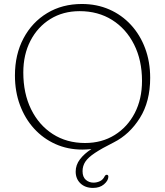

<svg xmlns="http://www.w3.org/2000/svg" viewBox="-20 -734 829 964"><path d="M391 -714Q466 -714 528.8 -686.5Q591.5 -659 637.5 -609Q683.5 -559 708.8 -491.2Q734 -423.5 734 -343Q734 -224 682.2 -141.5Q630.5 -59 551 -19Q491 11 456.8 33.8Q422.5 56.5 408.5 77.8Q394.5 99 394.5 125.5Q394.5 154.5 410.8 168.8Q427 183 449.5 183Q466 183 481.5 175.8Q497 168.5 505 152Q509.5 143.5 516 143.5Q524.5 143.5 524 154.5Q523 173.5 502 191.5Q481 209.5 447 209.5Q408 209.5 384 186.8Q360 164 360 127.5Q360 94 381.5 65.8Q403 37.5 439 14.5Q411 17 393 17Q320 17 258.2 -10.8Q196.5 -38.5 151 -88.5Q105.5 -138.5 80.2 -206.5Q55 -274.5 55 -355Q55 -460.5 98 -541.5Q141 -622.5 216.8 -668.2Q292.5 -714 391 -714ZM693 -328Q693 -431.5 653.2 -510.5Q613.5 -589.5 543 -633.8Q472.5 -678 380 -678Q296.5 -678 232.8 -638.5Q169 -599 133 -529.5Q97 -460 97 -370Q97 -265 136.2 -185.2Q175.5 -105.5 245.2 -60.8Q315 -16 407 -16Q491 -16 555.5 -56Q620 -96 656.5 -166.2Q693 -236.5 693 -328Z"/></svg>

Font: Fraunces 9pt SuperSoft Thin
Style: Regular
Weight: 100
Version: Version 1.000;[b76b70a41]